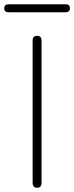

<svg xmlns="http://www.w3.org/2000/svg" viewBox="-58 -880 350 906"><path d="M117 6Q107 6 101.5 0Q96 -6 96 -16V-689Q96 -700 101.5 -705.5Q107 -711 117 -711Q127 -711 132.5 -705.5Q138 -700 138 -689V-16Q138 -6 133 0Q128 6 117 6ZM-17 -822Q-38 -822 -38 -841Q-38 -850 -32.5 -855Q-27 -860 -17 -860H251Q272 -860 272 -841Q272 -832 266.5 -827Q261 -822 251 -822Z"/></svg>

Font: Nunito ExtraLight ExtraLight
Style: Regular
Weight: 250
Version: Version 3.602